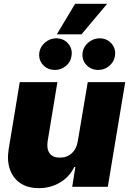

<svg xmlns="http://www.w3.org/2000/svg" viewBox="-20 -974 673 1001"><path d="M385.7 -238.3 437.5 -545.9H632.8L542 0H356.4L373 -103.5H367.2Q342.3 -51.8 292.5 -22.2Q242.7 7.3 181.6 6.8Q124.5 6.8 85.9 -19.3Q47.4 -45.4 31.5 -91.6Q15.6 -137.7 25.4 -197.3L83 -545.9H279.3L228.5 -238.3Q222.2 -198.2 238.5 -175Q254.9 -151.9 292 -152.3Q328.6 -151.9 354 -175Q379.4 -198.2 385.7 -238.3ZM267.6 -609.4Q227.1 -609.4 203.1 -637Q179.2 -664.6 185.5 -703.1Q190.9 -732.9 216.1 -753.4Q241.2 -773.9 273.4 -774.4Q312.5 -773.9 335.9 -746.3Q359.4 -718.8 352.5 -680.7Q348.6 -650.9 323.5 -630.1Q298.3 -609.4 267.6 -609.4ZM493.2 -609.4Q453.1 -609.4 429 -637Q404.8 -664.6 411.1 -703.1Q416.5 -732.9 441.9 -753.4Q467.3 -773.9 499 -774.4Q538.6 -773.9 562 -746.3Q585.4 -718.8 579.1 -680.7Q574.2 -650.9 549.3 -630.1Q524.4 -609.4 493.2 -609.4ZM275.9 -794.9 371.6 -954.1H538.6L404.8 -794.9Z"/></svg>

Font: Inter Tight Black
Style: Italic
Weight: 900
Italic angle: -9.39999°
Designer: Rasmus Andersson
Foundry: rsms
Version: Version 3.004; ttfautohint (v1.8.4.7-5d5b)